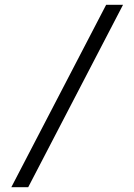

<svg xmlns="http://www.w3.org/2000/svg" viewBox="-20 -710 557 796"><path d="M490 -690 97 66H27L420 -690Z"/></svg>

Font: Exo 2
Style: Regular
Weight: 400
Designer: Natanael Gama
Foundry: Natanael Gama
Version: Version 2.010